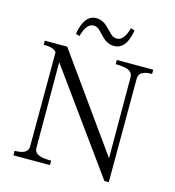

<svg xmlns="http://www.w3.org/2000/svg" viewBox="-133 -1046 1063 1164"><g transform="rotate(15 399.0 -463.5)"><path d="M56.6 0V-28.3Q140.6 -28.3 140.6 -78.1L141.6 -668.9Q125 -695.3 60.5 -695.3V-720.7H201.2L621.1 -132.8L620.1 -641.6Q620.1 -684.6 557.6 -691.4Q532.2 -694.3 512.7 -694.3V-720.7H741.2V-694.3Q658.2 -694.3 658.2 -642.6L657.2 7.8H629.9Q436.5 -260.7 178.7 -617.2L179.7 -79.1Q179.7 -37.1 242.2 -30.3Q267.6 -27.3 286.1 -28.3V0ZM232.4 -809.6Q240.2 -865.2 264.2 -899.4Q288.1 -933.6 329.1 -933.6Q370.1 -933.6 408.2 -893.6L440.4 -861.3Q456.1 -845.7 479.5 -845.7Q522.5 -845.7 545.9 -928.7L570.3 -920.9Q549.8 -797.9 472.7 -797.9Q429.7 -797.9 393.6 -836.9Q377 -854.5 361.3 -870.1Q345.7 -885.7 322.3 -885.7Q279.3 -885.7 255.9 -801.8Z"/></g></svg>

Font: GenEi Koburi Mincho v6
Style: Regular
Weight: 400
Designer: o_tamon (Modified)
Foundry: o_tamon / Adobe Systems Incorporated
Version: Version 6.1